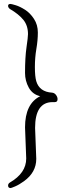

<svg xmlns="http://www.w3.org/2000/svg" viewBox="-20 -800 390 974"><path d="M107 -154Q107 -274 184 -312Q145 -321 126 -355.5Q107 -390 107 -430Q107 -509 114.5 -560.5Q122 -612 122 -627Q122 -671 98 -700Q74 -729 31 -754Q21 -761 21 -770.5Q21 -780 33 -780Q38 -780 59.5 -773.5Q81 -767 107 -750.5Q133 -734 152.5 -704Q172 -674 172 -635Q172 -596 164.5 -552Q157 -508 157 -460Q157 -412 164 -388Q180 -334 244 -330Q256 -329 264 -318.5Q272 -308 272 -297Q272 -282 258 -282H247Q158 -282 158 -151L164 6Q164 74 102 119Q77 137 57 145.5Q37 154 34 154Q21 154 21 141Q21 132 30 126Q113 78 113 4Z"/></svg>

Font: LXGW WenKai Light
Style: Regular
Weight: 300
Designer: LXGW / Fontworks Inc.
Foundry: LXGW / Fontworks Inc.
Version: Version 1.501; October 10, 2024